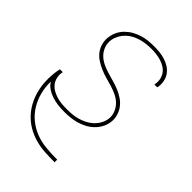

<svg xmlns="http://www.w3.org/2000/svg" viewBox="-218 -624 936 936"><g transform="rotate(45 250.0 -156.5)"><path d="M335 215Q301 215 267.5 213Q234 211 202.5 202Q171 193 143.5 177Q116 161 94.5 138.5Q73 116 58 88Q43 60 35 28.5Q27 -3 26 -36.5Q25 -70 30 -104Q31 -109 32 -114Q33 -119 34 -124H54Q53 -123 53 -122Q53 -121 53 -120Q53 -118 52.5 -117Q52 -116 52 -115Q50 -97 54.5 -80.5Q59 -64 69.5 -51.5Q80 -39 94.5 -31Q109 -23 125.5 -18Q142 -13 159.5 -11.5Q177 -10 195 -10Q213 -10 231 -11.5Q249 -13 267 -18Q285 -23 302.5 -31.5Q320 -40 334.5 -53Q349 -66 359 -83Q369 -100 372 -118Q376 -141 368 -162.5Q360 -184 345 -199.5Q330 -215 309.5 -225Q289 -235 267.5 -241.5Q246 -248 224 -254Q202 -260 181.5 -269Q161 -278 142.5 -290Q124 -302 111 -319.5Q98 -337 92.5 -359.5Q87 -382 91 -405Q94 -425 103.5 -443.5Q113 -462 128.5 -477Q144 -492 162.5 -502Q181 -512 200.5 -518Q220 -524 239.5 -526Q259 -528 279 -528Q299 -528 318.5 -526Q338 -524 356.5 -518Q375 -512 390.5 -502Q406 -492 417 -477Q428 -462 432 -442.5Q436 -423 433 -403Q432 -402 432 -400Q432 -398 431 -397H412Q412 -398 412.5 -399.5Q413 -401 413 -402Q416 -420 412.5 -436.5Q409 -453 399.5 -466Q390 -479 376 -487.5Q362 -496 346 -501Q330 -506 313 -508Q296 -510 279 -510Q261 -510 243.5 -508Q226 -506 208.5 -501Q191 -496 174.5 -487.5Q158 -479 144.5 -466Q131 -453 122 -436.5Q113 -420 110 -403Q106 -379 113.5 -357.5Q121 -336 136 -320.5Q151 -305 171.5 -295Q192 -285 213.5 -278.5Q235 -272 257 -266Q279 -260 299.5 -251.5Q320 -243 338.5 -230.5Q357 -218 370 -200.5Q383 -183 389 -160.5Q395 -138 391 -115Q388 -95 377.5 -76Q367 -57 351 -42Q335 -27 315.5 -17Q296 -7 276 -1.5Q256 4 235.5 6Q215 8 195 8Q173 8 151.5 5.5Q130 3 110 -3.5Q90 -10 72.5 -21.5Q55 -33 45 -51Q44 -13 53 22.5Q62 58 80.5 88.5Q99 119 126.5 141.5Q154 164 187.5 177Q221 190 259 193.5Q297 197 335 197H336V215Z"/></g></svg>

Font: Iosevka SS04 Thin
Style: Italic
Weight: 100
Italic angle: -9°
Monospace: yes
Designer: Belleve Invis
Foundry: Belleve Invis
Version: Version 19.0.0; ttfautohint (v1.8.4)